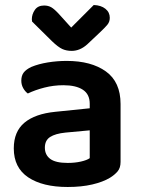

<svg xmlns="http://www.w3.org/2000/svg" viewBox="-20 -731 562 766"><path d="M250 -81Q279 -81 303 -86.5Q327 -92 338 -100V-211L241 -202Q201 -198 180 -184.5Q159 -171 159 -142Q159 -113 180.5 -97Q202 -81 250 -81ZM246 -488Q344 -488 402.5 -446Q461 -404 461 -316V-85Q461 -61 449 -47Q437 -33 419 -22Q391 -5 348 5Q305 15 250 15Q150 15 92.5 -23.5Q35 -62 35 -139Q35 -206 77.5 -241.5Q120 -277 201 -285L338 -299V-317Q338 -355 310.5 -373Q283 -391 233 -391Q194 -391 157 -381.5Q120 -372 91 -358Q80 -366 72.5 -379.5Q65 -393 65 -409Q65 -429 74.5 -441.5Q84 -454 105 -464Q134 -476 171 -482Q208 -488 246 -488ZM264 -621 354 -711Q383 -710 400.5 -696Q418 -682 418 -660Q418 -644 408.5 -632.5Q399 -621 381 -604L328 -554Q299 -528 266 -528Q245 -528 228.5 -535.5Q212 -543 187 -567L108 -645Q107 -649 107 -654Q107 -674 119 -691.5Q131 -709 156 -709Q172 -709 184.5 -702Q197 -695 217 -673Z"/></svg>

Font: Baloo Da 2 SemiBold
Style: Regular
Weight: 600
Designer: Noopur Datye, Sulekha Rajkumar and Ek Type
Foundry: Ek Type
Version: Version 1.640;hotconv 1.0.111;makeotfexe 2.5.65597; ttfautoh